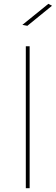

<svg xmlns="http://www.w3.org/2000/svg" viewBox="-20 -984 292 1004"><path d="M233 -964 252 -954 123 -849 97 -854ZM115 -742H135V0H115Z"/></svg>

Font: Montserrat arm Thin
Style: Regular
Weight: 250
Designer: Julieta Ulanovsky
Foundry: Julieta Ulanovsky
Version: Version 6.000;PS 006.000;hotconv 1.0.88;makeotf.lib2.5.64775